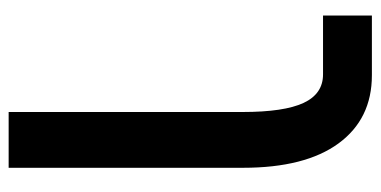

<svg xmlns="http://www.w3.org/2000/svg" viewBox="-238 -402 880 444"><g transform="rotate(90 202.0 -180.0)"><path d="M239 -301Q239 -397 218 -442Q197 -487 152 -487H16V-600H154Q255 -600 311.5 -523Q368 -446 368 -302V240H239Z"/></g></svg>

Font: Noto Sans Hebrew Cond
Style: Bold
Weight: 700
Width: 2
Designer: Monotype Design Team
Foundry: Monotype Imaging Inc.
Version: Version 1.000